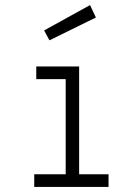

<svg xmlns="http://www.w3.org/2000/svg" viewBox="-20 -737 540 757"><path d="M154 -617 335 -717 358 -668 175 -578ZM123 -425V-475H292V-50H408V0H115V-50H239V-425Z"/></svg>

Font: TypoPRO Lekton
Style: Regular
Weight: 400
Monospace: yes
Designer: Paolo Mazzetti, Luciano Perondi, Raffaele Flato, Elena Papassissa, Emilio Macchia, Michela Povoleri, Tobias Seemiller, R
Version: Version 34.000